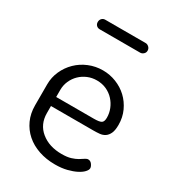

<svg xmlns="http://www.w3.org/2000/svg" viewBox="-170 -781 798 884"><g transform="rotate(30 229.0 -339.5)"><path d="M236 -479Q273 -479 307 -465.5Q341 -452 366.5 -428Q392 -404 407.5 -370.5Q423 -337 423 -297Q423 -268 415.5 -252Q408 -236 396 -228Q384 -220 368 -218.5Q352 -217 336 -217H110V-180Q110 -120 153 -85Q196 -50 262 -50Q292 -50 311 -56Q330 -62 343 -69.5Q356 -77 365 -83.5Q374 -90 382 -90Q394 -90 402 -79Q410 -68 410 -59Q410 -50 399.5 -38.5Q389 -27 369.5 -17Q350 -7 322.5 0Q295 7 260 7Q213 7 173.5 -6.5Q134 -20 105.5 -45Q77 -70 61 -105Q45 -140 45 -183V-295Q45 -332 60 -365.5Q75 -399 101 -424.5Q127 -450 162 -464.5Q197 -479 236 -479ZM310 -265Q340 -265 350 -271.5Q360 -278 360 -299Q360 -323 351 -345.5Q342 -368 325.5 -386Q309 -404 286 -414.5Q263 -425 235 -425Q209 -425 186.5 -415.5Q164 -406 147 -389.5Q130 -373 120 -350.5Q110 -328 110 -303V-265ZM103 -660Q103 -671 110 -678.5Q117 -686 128 -686H343Q352 -686 360 -678.5Q368 -671 368 -660Q368 -649 360 -642Q352 -635 343 -635H128Q117 -635 110 -642Q103 -649 103 -660Z"/></g></svg>

Font: AkaAcidDosis
Style: Regular
Weight: 400
Designer: Edgar Tolentino, Pablo Impallari, Igino Marini, Aka-Acid
Foundry: Edgar Tolentino, Pablo Impallari, Igino Marini, Cyberella
Version: Version 1.007